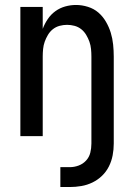

<svg xmlns="http://www.w3.org/2000/svg" viewBox="-20 -548 540 773"><path d="M223 205V125H261Q279 125 296.5 118.5Q314 112 326.5 98.5Q339 85 343.5 67Q348 49 348 30V-320Q348 -335 346.5 -350.5Q345 -366 340 -380Q335 -394 327 -407.5Q319 -421 307 -430.5Q295 -440 280 -444Q265 -448 250 -448Q235 -448 220 -444Q205 -440 193 -430.5Q181 -421 173 -407.5Q165 -394 160 -380Q155 -366 153.5 -350.5Q152 -335 152 -320V0H62V-520H152V-432Q160 -453 172.5 -471.5Q185 -490 203 -503Q221 -516 242.5 -522Q264 -528 286 -528Q310 -528 334 -520.5Q358 -513 376 -497.5Q394 -482 406.5 -460.5Q419 -439 426 -416Q433 -393 435.5 -368.5Q438 -344 438 -320V30Q438 54 433.5 77.5Q429 101 418.5 122Q408 143 391 159.5Q374 176 352.5 186.5Q331 197 307.5 201Q284 205 261 205Z"/></svg>

Font: Iosevka Curly Medium
Style: Regular
Weight: 500
Monospace: yes
Designer: Belleve Invis
Foundry: Belleve Invis
Version: Version 22.1.2; ttfautohint (v1.8.4)